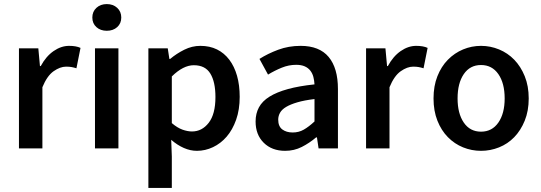

<svg xmlns="http://www.w3.org/2000/svg" viewBox="-20 -728 2655 942"><path d="M73 0V-491H168L176 -404H180Q206 -452 243 -477.5Q280 -503 319 -503Q354 -503 375 -493L355 -393Q342 -397 331 -399Q320 -401 304 -401Q275 -401 243 -378.5Q211 -356 188 -300V0Z M446 0V-491H561V0ZM504 -577Q473 -577 453 -595Q433 -613 433 -642Q433 -671 453 -689.5Q473 -708 504 -708Q535 -708 555 -689.5Q575 -671 575 -642Q575 -613 555 -595Q535 -577 504 -577Z M708 194V-491H803L811 -439H815Q846 -465 884 -484Q922 -503 963 -503Q1009 -503 1044.5 -485.5Q1080 -468 1105 -435Q1130 -402 1143 -356Q1156 -310 1156 -253Q1156 -190 1138.5 -140.5Q1121 -91 1092 -57.5Q1063 -24 1025 -6Q987 12 946 12Q914 12 882 -2Q850 -16 820 -42L823 40V194ZM922 -83Q971 -83 1004 -125.5Q1037 -168 1037 -252Q1037 -326 1012 -367Q987 -408 931 -408Q879 -408 823 -353V-124Q850 -101 875 -92Q900 -83 922 -83Z M1379 12Q1314 12 1274 -27.5Q1234 -67 1234 -132Q1234 -171 1250.5 -201.5Q1267 -232 1302.5 -254Q1338 -276 1392.5 -291Q1447 -306 1523 -314Q1522 -333 1517.5 -350.5Q1513 -368 1502.5 -381.5Q1492 -395 1475 -402.5Q1458 -410 1433 -410Q1397 -410 1362.5 -396Q1328 -382 1295 -362L1253 -439Q1294 -465 1345 -484Q1396 -503 1455 -503Q1547 -503 1592.5 -448.5Q1638 -394 1638 -291V0H1543L1535 -54H1531Q1498 -26 1460.5 -7Q1423 12 1379 12ZM1416 -78Q1446 -78 1470.5 -92Q1495 -106 1523 -132V-242Q1473 -236 1439 -226Q1405 -216 1384 -203.5Q1363 -191 1354 -175Q1345 -159 1345 -141Q1345 -108 1365 -93Q1385 -78 1416 -78Z M1776 0V-491H1871L1879 -404H1883Q1909 -452 1946 -477.5Q1983 -503 2022 -503Q2057 -503 2078 -493L2058 -393Q2045 -397 2034 -399Q2023 -401 2007 -401Q1978 -401 1946 -378.5Q1914 -356 1891 -300V0Z M2340 12Q2294 12 2252 -5Q2210 -22 2177.5 -55Q2145 -88 2126 -136Q2107 -184 2107 -245Q2107 -306 2126 -354Q2145 -402 2177.5 -435Q2210 -468 2252 -485.5Q2294 -503 2340 -503Q2386 -503 2428.5 -485.5Q2471 -468 2503 -435Q2535 -402 2554.5 -354Q2574 -306 2574 -245Q2574 -184 2554.5 -136Q2535 -88 2503 -55Q2471 -22 2428.5 -5Q2386 12 2340 12ZM2340 -82Q2394 -82 2425 -126.5Q2456 -171 2456 -245Q2456 -320 2425 -364.5Q2394 -409 2340 -409Q2286 -409 2255.5 -364.5Q2225 -320 2225 -245Q2225 -171 2255.5 -126.5Q2286 -82 2340 -82Z"/></svg>

Font: Giro Semibold
Style: Regular
Weight: 600
Designer: Paul D. Hunt
Foundry: Adobe Systems Incorporated
Version: Version 1.000;PS 1.0;hotconv 1.0.88;makeotf.lib2.5.647800